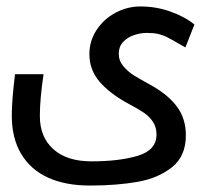

<svg xmlns="http://www.w3.org/2000/svg" viewBox="-20 -575 640 595"><path d="M16.5 -217.5Q16.5 -263.5 26.5 -345H115Q103.5 -269 103.5 -215.5Q103.5 -150 145.5 -112.5Q187.5 -75 263.5 -75Q350.5 -75 407.8 -92.5Q465 -110 465 -158Q465 -181 454 -197.5Q443 -214 426.2 -225.5Q409.5 -237 380 -252.5Q321.5 -284 289.2 -321Q257 -358 257 -407.5Q257 -448 279.2 -482Q301.5 -516 338 -535.5Q374.5 -555 415 -555Q463.5 -555 508 -539.2Q552.5 -523.5 582.5 -499L554.5 -428L533.5 -440Q509.5 -454 497 -460.2Q484.5 -466.5 470.2 -469.8Q456 -473 435.5 -473Q414.5 -473 394.5 -466Q374.5 -459 361.2 -444.5Q348 -430 348 -408.5Q348 -387 362.2 -370Q376.5 -353 394 -342Q411.5 -331 447 -311.5Q500.5 -282 528.2 -244.8Q556 -207.5 556 -155.5Q556 -91.5 513.5 -57.2Q471 -23 406.5 -11.5Q342 0 258 0Q183 0 129 -24.5Q75 -49 45.8 -97.8Q16.5 -146.5 16.5 -217.5Z"/></svg>

Font: JuliaMono Medium
Style: Italic
Weight: 500
Italic angle: -9°
Monospace: yes
Designer: cormullion
Foundry: corm
Version: Version 0.054; ttfautohint (v1.8.4)